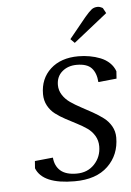

<svg xmlns="http://www.w3.org/2000/svg" viewBox="-49 -668 489 714"><g transform="rotate(-5 195.5 -311.5)"><path d="M58.1 -53.2 60.1 -80.1 127.9 -86.9Q130.4 -55.7 150.6 -37.8Q170.9 -20 210.9 -20Q252 -20 277.6 -47.4Q303.2 -74.7 303.2 -113.8Q303.2 -135.7 292.7 -153.3Q282.2 -170.9 265.4 -182.6Q248.5 -194.3 228 -204.8Q207.5 -215.3 187 -226.3Q166.5 -237.3 149.7 -250Q132.8 -262.7 122.3 -282Q111.8 -301.3 111.8 -325.2Q111.8 -382.8 150.6 -418.5Q189.5 -454.1 254.9 -454.1Q276.4 -454.1 296.9 -450.4Q317.4 -446.8 336.7 -439.2Q356 -431.6 370.4 -418Q384.8 -404.3 391.1 -386.2L389.2 -358.9L320.8 -352.1Q318.4 -386.2 301.5 -404.5Q284.7 -422.9 246.1 -422.9Q213.4 -422.9 191.7 -404.3Q169.9 -385.7 169.9 -354Q169.9 -334 180.9 -316.9Q191.9 -299.8 209.5 -287.6Q227.1 -275.4 248.3 -264.2Q269.5 -252.9 290.8 -241Q312 -229 329.6 -215.8Q347.2 -202.6 358.2 -183.3Q369.1 -164.1 369.1 -141.1Q369.1 -76.2 325.4 -34.2Q281.7 7.8 201.2 7.8Q82 7.8 58.1 -53.2ZM231 -520 293.9 -597.2Q310.5 -616.7 319.8 -623.8Q329.1 -630.9 342.8 -630.9Q347.2 -630.9 351.8 -629.2Q356.4 -627.4 359.4 -626L361.8 -624L372.1 -605L246.1 -504.9Z"/></g></svg>

Font: Dehuti Alt
Style: Italic
Weight: 400
Version: Version 1.2